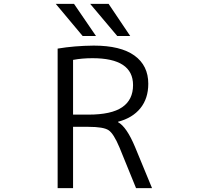

<svg xmlns="http://www.w3.org/2000/svg" viewBox="-20 -977 1040 997"><path d="M409.2 -790 269.5 -957H364.3L478.5 -790ZM588.9 -790 448.2 -957H543.9L656.2 -790ZM359.4 -318.4V0H279.3V-724.6Q366.2 -739.3 466.8 -740.2Q606.4 -740.2 678.2 -688.5Q750 -636.7 750 -542Q750 -465.8 709 -415Q668 -364.3 592.8 -344.7V-342.8Q637.7 -318.4 681.6 -212.9L769.5 0H686.5L600.6 -210.9Q570.3 -283.2 543.9 -300.8Q517.6 -318.4 439.5 -318.4ZM359.4 -381.8H439.5Q558.6 -381.8 614.7 -420.4Q670.9 -459 670.9 -535.2Q670.9 -674.8 460 -674.8Q406.2 -674.8 359.4 -666Z"/></svg>

Font: GenEi Gothic M SemiLight
Style: Regular
Weight: 350
Designer: o_tamon (Modified); [Source Han Sans]
Ryoko NISHIZUKA  (kana & ideographs); Paul D. Hunt (Latin, Greek & Cyrillic); Wenl
Version: Version 1.1a;Original Version 1.004